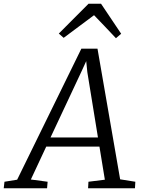

<svg xmlns="http://www.w3.org/2000/svg" viewBox="-80 -1010 761 1030"><path d="M-60 0 -56 -35 12 -46 356.5 -749H443L564.5 -48L646 -35L644 0H392.5L394.5 -35L482.5 -46L453.5 -223.5H168L85.5 -47L175.5 -35L172.5 0ZM191 -272.5H445.5L388.5 -623L382.5 -682L358 -628.5ZM235.5 -830 395 -990H462L570 -829L542 -805Q513 -836 483.5 -867Q454 -898 424.5 -928.5Q383.5 -898 343 -867.8Q302.5 -837.5 261.5 -807Z"/></svg>

Font: Merriweather Light 18pt Light
Style: Italic
Weight: 300
Italic angle: -7.8°
Version: Version 2.101